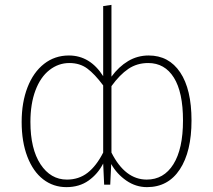

<svg xmlns="http://www.w3.org/2000/svg" viewBox="-20 -759 877 789"><path d="M767 -264Q767 -136 719 -63Q671 10 584 10Q538 10 499 -17Q460 -44 437 -85L433 0H408L404 -87Q382 -44 344 -17Q306 10 253 10Q199 10 157.5 -22Q116 -54 92.5 -115Q69 -176 69 -258Q69 -338 93 -400Q117 -462 161 -496.5Q205 -531 263 -531Q350 -531 404 -446V-734L438 -739V-444Q468 -485 506.5 -508Q545 -531 591 -531Q674 -531 720.5 -461.5Q767 -392 767 -264ZM404 -132V-408Q369 -455 338.5 -477.5Q308 -500 265 -500Q220 -500 183 -471Q146 -442 125.5 -387Q105 -332 105 -258Q105 -147 146.5 -84Q188 -21 255 -21Q304 -21 340 -49Q376 -77 404 -132ZM732 -264Q732 -380 694.5 -440Q657 -500 589 -500Q543 -500 507.5 -476Q472 -452 438 -405V-132Q494 -21 583 -21Q653 -21 692.5 -84Q732 -147 732 -264Z"/></svg>

Font: FiraGO UltraLight
Style: Regular
Weight: 200
Designer: bBox Type
Foundry: bBox Type GmbH
Version: Version 1.001